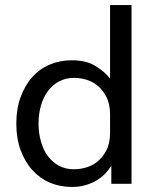

<svg xmlns="http://www.w3.org/2000/svg" viewBox="-20 -720 615 752"><path d="M261.2 -483.9Q316.9 -483.9 352.5 -462.4Q389.6 -439.9 411.1 -412.1V-700.2H495.1V0H416V-70.8Q405.3 -53.7 392.1 -40Q378.4 -25.9 358.9 -13.7Q341.3 -2.9 315.9 4.9Q292 12.2 261.2 12.2Q214.4 12.2 174.3 -4.9Q136.7 -21 106 -54.7Q77.6 -85.9 60.5 -132.8Q43.9 -178.2 43.9 -235.8Q43.9 -293.5 60.5 -338.9Q78.1 -386.7 106 -417.5Q135.7 -450.7 174.3 -466.8Q214.4 -483.9 261.2 -483.9ZM411.1 -271Q411.1 -313 396.5 -340.8Q381.3 -369.6 360.8 -385.7Q340.3 -401.9 315.4 -408.7Q292 -415 270 -415Q238.3 -415 211.9 -401.4Q186.5 -388.2 168 -363.8Q150.4 -340.3 140.6 -307.1Q130.9 -273.4 130.9 -235.8Q130.9 -198.7 140.6 -165Q150.4 -130.9 168 -107.9Q186.5 -83.5 211.9 -70.3Q237.3 -57.1 270 -57.1Q292 -57.1 315.4 -63.5Q340.3 -70.3 360.8 -86.4Q381.8 -103 396.5 -130.9Q411.1 -158.7 411.1 -201.2Z"/></svg>

Font: Post Grotesk Regular
Style: Regular
Weight: 500
Version: 0.900; ttfautohint (v0.96) -l 8 -r 50 -G 200 -x 14 -w "gGD" 